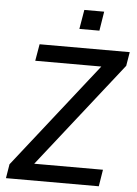

<svg xmlns="http://www.w3.org/2000/svg" viewBox="-60 -948 710 993"><g transform="rotate(5 295.0 -451.0)"><path d="M9 0 21 -73 480 -656 481 -618H107L122 -705H590L578 -633L119 -50L117 -87H505L491 0ZM320 -802 337 -902H440L424 -802Z"/></g></svg>

Font: Nunito Sans 10pt SemiCondensed SemiBold
Style: Italic
Weight: 600
Width: 4
Italic angle: -9°
Designer: Vernon Adams
Foundry: Vernon Adams
Version: Version 3.101;gftools[0.9.27]